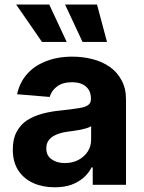

<svg xmlns="http://www.w3.org/2000/svg" viewBox="-20 -797 620 828"><path d="M215.8 10.7Q164.1 10.7 123 -7.8Q82 -26.4 58.6 -62.5Q35.2 -98.6 35.2 -152.3Q35.2 -198.2 51.8 -228.5Q68.4 -259.8 96.7 -278.3Q126 -296.9 162.1 -306.6Q199.2 -316.4 239.3 -320.3Q287.1 -325.2 316.4 -330.1Q345.7 -334 358.4 -342.8Q372.1 -351.6 372.1 -369.1Q372.1 -370.1 372.1 -371.1Q372.1 -405.3 350.6 -423.8Q329.1 -442.4 291 -442.4Q250 -442.4 225.6 -423.8Q202.1 -406.2 194.3 -378.9Q147.5 -382.8 53.7 -390.6Q64.5 -440.4 95.7 -476.6Q127 -512.7 176.8 -532.2Q226.6 -552.7 292 -552.7Q336.9 -552.7 378.9 -542Q420.9 -531.2 453.1 -508.8Q485.4 -486.3 503.9 -451.2Q523.4 -417 523.4 -368.2Q523.4 -245.1 523.4 0Q487.3 0 379.9 0Q379.9 -18.6 379.9 -75.2Q378.9 -75.2 375 -75.2Q362.3 -49.8 339.8 -30.3Q318.4 -11.7 287.1 0Q256.8 10.7 215.8 10.7ZM258.8 -93.8Q293 -93.8 318.4 -107.4Q343.8 -121.1 358.4 -143.6Q373 -166 373 -195.3Q373 -213.9 373 -252.9Q366.2 -248 353.5 -244.1Q340.8 -241.2 326.2 -237.3Q310.5 -234.4 295.9 -232.4Q280.3 -230.5 267.6 -228.5Q241.2 -224.6 221.7 -215.8Q201.2 -207 190.4 -192.4Q179.7 -178.7 179.7 -157.2Q179.7 -126 202.1 -110.4Q224.6 -93.8 258.8 -93.8ZM161.1 -616.2Q132.8 -656.2 49.8 -777.3Q85.9 -777.3 192.4 -777.3Q210.9 -737.3 267.6 -616.2Q241.2 -616.2 161.1 -616.2ZM335.9 -616.2Q317.4 -656.2 260.7 -777.3Q294.9 -777.3 398.4 -777.3Q409.2 -737.3 441.4 -616.2Q415 -616.2 335.9 -616.2Z"/></svg>

Font: DeepSea
Style: Bold
Weight: 700
Designer: Stem
Version: Version 3.019;git-0a5106e0b